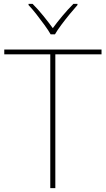

<svg xmlns="http://www.w3.org/2000/svg" viewBox="-20 -969 545 989"><path d="M265 0H239V-689H2V-714H503V-689H265ZM241 -792Q229 -813 209 -840.5Q189 -868 167.5 -895.5Q146 -923 127 -943V-949H148Q176 -921 203.5 -887Q231 -853 252 -824Q273 -853 301.5 -887Q330 -921 358 -949H379V-943Q361 -923 338.5 -895.5Q316 -868 295.5 -840.5Q275 -813 263 -792Z"/></svg>

Font: Noto Sans Cham Thin
Style: Regular
Weight: 250
Version: Version 2.002